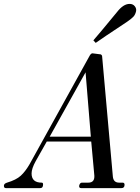

<svg xmlns="http://www.w3.org/2000/svg" viewBox="-66 -965 719 985"><path d="M425 -745 413 -758Q438 -786 535 -904Q567 -945 599 -945Q616 -945 625.5 -933Q635 -921 632 -907Q628 -890 619 -880Q610 -870 587 -854Q451 -764 425 -745ZM-36 0Q-46 0 -46 -12Q-46 -23 -30 -28Q17 -42 40.5 -63.5Q64 -85 86 -123L395 -681Q403 -694 412 -691L451 -686Q458 -682 458 -675L513 -59Q516 -28 545 -28H563Q573 -28 573 -17Q573 0 557 0H350Q340 0 340 -10Q340 -16 344 -22Q348 -28 355 -28H387Q420 -28 418 -64L402 -239H174L117 -138Q96 -100 96 -75Q96 -28 148 -28Q155 -28 155 -19Q155 0 141 0ZM189 -264H400L373 -594Z"/></svg>

Font: HK Venetian
Style: Italic
Weight: 400
Italic angle: -12°
Version: Version 1.000;PS 001.000;hotconv 1.0.88;makeotf.lib2.5.64775